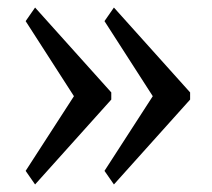

<svg xmlns="http://www.w3.org/2000/svg" viewBox="-20 -517 562 509"><path d="M48 -64 176 -262 48 -461 73 -497 275 -272V-253L73 -28ZM257 -64 385 -262 257 -461 282 -497 484 -272V-253L282 -28Z"/></svg>

Font: Taviraj Medium
Style: Regular
Weight: 500
Designer: Katatrad Team
Foundry: CadsonDemak
Version: Version 1.030